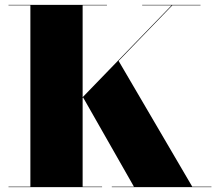

<svg xmlns="http://www.w3.org/2000/svg" viewBox="-20 -770 894 790"><path d="M15 -2H105V-748H15V-750H420V-748H320V-370L686 -748H565V-750H805V-748H689L468 -519.5L771 -2H850V0H440V-2H531L322 -369L320 -367V-2H400V0H15Z"/></svg>

Font: Bodoni* 96pt Fatface
Style: Regular
Weight: 900
Version: Version 2.3